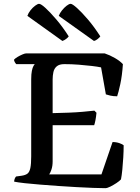

<svg xmlns="http://www.w3.org/2000/svg" viewBox="-20 -983 732 1003"><path d="M530 0Q505 0 466 -1.5Q427 -3 380 -5.5Q333 -8 284.5 -11.5Q236 -15 191 -18.5Q146 -22 110 -26Q74 -30 54 -34Q54 -42 57 -49.5Q60 -57 64 -61L93 -65Q113 -68 123.5 -76Q134 -84 138.5 -105Q143 -126 143 -166V-568Q143 -596 146.5 -613Q150 -630 155 -638.5Q160 -647 162 -648H65Q61 -652 57.5 -658Q54 -664 53 -671Q59 -678 71.5 -685.5Q84 -693 97 -698.5Q110 -704 116 -704H527Q554 -695 580 -680Q606 -665 622 -648Q618 -588 608.5 -544Q599 -500 592 -480Q572 -480 556.5 -483.5Q541 -487 533 -490L508 -631Q489 -635 459 -638.5Q429 -642 392 -645Q355 -648 316 -648Q290 -648 276.5 -636.5Q263 -625 259 -606.5Q255 -588 255 -568V-392Q301 -393 340 -394.5Q379 -396 412.5 -399Q446 -402 473 -405L484 -394Q482 -372 478.5 -354.5Q475 -337 472 -329H255V-140Q255 -116 249 -98Q243 -80 237 -72H510L568 -241Q588 -241 604.5 -235Q621 -229 626 -224Q626 -194 624 -160.5Q622 -127 619 -96.5Q616 -66 612 -46Q604 -37 588 -26.5Q572 -16 556 -8Q540 0 530 0ZM306 -769 123 -900Q128 -915 139.5 -929.5Q151 -944 164 -953.5Q177 -963 184 -963Q194 -963 218 -941Q242 -919 274.5 -881Q307 -843 339 -793Q335 -787 326 -780Q317 -773 306 -769ZM471 -769 287 -900Q292 -914 303.5 -928.5Q315 -943 328 -953Q341 -963 349 -963Q358 -963 382.5 -941Q407 -919 439.5 -881Q472 -843 504 -793Q500 -787 490 -779Q480 -771 471 -769Z"/></svg>

Font: Texturina Medium 12pt Medium
Style: Regular
Weight: 500
Version: Version 1.002